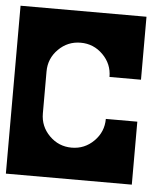

<svg xmlns="http://www.w3.org/2000/svg" viewBox="-48 -668 623 712"><g transform="rotate(5 263.5 -312.5)"><path d="M0 -625H468.8V-390.6H351.6Q351.6 -439 317.1 -473.4Q282.7 -507.8 234.4 -507.8Q186 -507.8 151.6 -473.4Q117.2 -439 117.2 -390.6V-234.4Q117.2 -186 151.6 -151.6Q186 -117.2 234.4 -117.2Q282.7 -117.2 317.1 -151.6Q351.6 -186 351.6 -234.4H468.8V0H0Z"/></g></svg>

Font: Leporid
Style: Regular
Weight: 400
Designer: GGBotNet
Foundry: GGBotNet
Version: 1.00